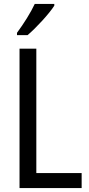

<svg xmlns="http://www.w3.org/2000/svg" viewBox="-20 -963 457 983"><path d="M258 -934V-943H158C137 -898 103 -844 67 -795V-783H121C164 -819 233 -894 258 -934ZM80 0H398V-77H166V-714H80Z"/></svg>

Font: Noto Sans Bengali Condensed
Style: Regular
Weight: 400
Width: 3
Designer: Jelle Bosma - Monotype Design Team
Foundry: Monotype Imaging Inc.
Version: Version 2.003